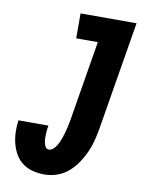

<svg xmlns="http://www.w3.org/2000/svg" viewBox="-84 -796 668 865"><g transform="rotate(10 250.0 -363.5)"><path d="M179 8Q152 8 126 1.5Q100 -5 79.5 -20Q59 -35 46 -57.5Q33 -80 26.5 -105Q20 -130 19 -157.5Q18 -185 22 -212H159Q157 -202 156 -192Q155 -182 154.5 -172Q154 -162 154.5 -152Q155 -142 157 -132.5Q159 -123 164 -114.5Q169 -106 179 -106Q190 -106 199 -114Q208 -122 214 -132Q220 -142 224.5 -152.5Q229 -163 232.5 -173.5Q236 -184 239 -194.5Q242 -205 244.5 -215.5Q247 -226 249 -236.5Q251 -247 253 -258L313 -621H214V-735H470L388 -240Q383 -211 376 -183Q369 -155 357 -128.5Q345 -102 328 -76.5Q311 -51 287.5 -31Q264 -11 236 -1.5Q208 8 179 8Z"/></g></svg>

Font: Iosevka Curly Slab HvObl
Style: Regular
Weight: 900
Italic angle: -9°
Monospace: yes
Designer: Belleve Invis
Foundry: Belleve Invis
Version: Version 11.1.0; ttfautohint (v1.8.3)